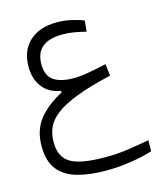

<svg xmlns="http://www.w3.org/2000/svg" viewBox="-113 -543 811 933"><g transform="rotate(-15 293.0 -77.0)"><path d="M306.6 302.2Q226.1 302.2 164.3 285.6Q102.5 269 67.6 226.6Q32.7 184.1 32.7 106Q32.7 25.9 75.7 -27.8Q118.7 -81.5 193.8 -120.6V-128.9Q133.3 -139.2 102.3 -180.4Q71.3 -221.7 71.3 -282.2Q71.3 -363.8 121.6 -409.9Q171.9 -456.1 258.8 -456.1Q294.9 -456.1 330.1 -448.5Q365.2 -440.9 393.6 -429.2L388.2 -374.5Q358.9 -381.8 330.3 -387Q301.8 -392.1 271.5 -392.1Q134.8 -392.1 134.8 -278.8Q134.8 -220.2 169.7 -196.3Q204.6 -172.4 271 -172.4Q302.7 -172.4 343.5 -179.7Q384.3 -187 436 -198.2L442.9 -138.7Q334.5 -113.8 265.9 -87.2Q197.3 -60.5 159.9 -31.5Q122.6 -2.4 108.4 30.5Q94.2 63.5 94.2 102.1Q94.2 150.9 115 180.9Q135.7 210.9 185.1 224.6Q234.4 238.3 319.8 238.3Q381.8 238.3 437.3 230Q492.7 221.7 541.5 212.4L540.5 268.1Q493.7 282.7 431.2 292.5Q368.7 302.2 306.6 302.2Z"/></g></svg>

Font: Cascadia Mono PL Light
Style: Regular
Weight: 300
Monospace: yes
Designer: Aaron Bell
Foundry: Saja Typeworks
Version: Version 2404.023; ttfautohint (v1.8.4)